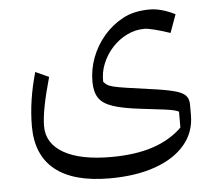

<svg xmlns="http://www.w3.org/2000/svg" viewBox="-49 -462 855 757"><g transform="rotate(-5 379.0 -84.0)"><path d="M644.1 -309.8 670.2 -381.7Q615.1 -409.2 570.1 -409.2Q506.1 -409.2 462.2 -384.7Q419.3 -361.5 387.4 -324.1Q355.6 -286.7 338 -240.6Q320.5 -194.5 320.5 -145.2Q320.5 -104.8 336.2 -80.8Q351.8 -56.9 391.7 -43.5Q431.5 -30.2 503.9 -21.9Q561.9 -15.4 590.7 -11.5Q619.5 -7.7 631.3 -4.7Q643.1 -1.8 650.3 2.3L650.2 65.2Q602.8 111.4 533.4 134.2Q464 157 368 157Q247.4 157 181.3 119.4Q115.2 81.7 115.2 13.3Q115.2 -49.3 152.1 -178.9L99.3 -203Q67.4 -92.2 67.4 9.4Q67.4 123.6 140.3 182Q213.2 240.4 355.6 240.4Q459.5 240.4 535.9 213.4Q612.3 186.4 654.1 136.9Q696 87.4 696 19.5V-22.1Q696 -44.4 683.9 -57.7Q671.8 -71 637.9 -79.9Q604 -88.7 538 -97.4Q483.6 -105 451.4 -109.8Q419.2 -114.6 402.2 -118.8Q385.1 -123 377.3 -128.1Q369.4 -133.3 362.8 -140.9Q361.4 -178.1 375.7 -213Q390 -247.8 415.4 -275.4Q440.8 -303 473.8 -319.1Q506.8 -335.1 542.8 -335.1Q555.4 -335.1 583.7 -328Q612.1 -320.8 644.1 -309.8Z"/></g></svg>

Font: Pinar-VF
Style: Regular
Weight: 300
Designer: Amin Abedi
Version: Version 3.0